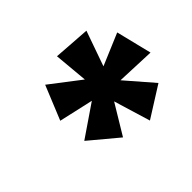

<svg xmlns="http://www.w3.org/2000/svg" viewBox="-98 -873 701 701"><g transform="rotate(-45 252.5 -523.0)"><path d="M328 -320 285 -462 215 -346 106 -437 229 -521 96 -551 150 -683 266 -594 254 -726 396 -716 348 -580 471 -632 505 -494 356 -500 447 -395Z"/></g></svg>

Font: Ysabeau Infant Black
Style: Italic
Weight: 900
Italic angle: -12°
Designer: Christian Thalmann (Catharsis Fonts)
Version: Version 2.001;gftools[0.9.30]; featfreeze: ss01,ss02,lnum